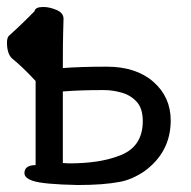

<svg xmlns="http://www.w3.org/2000/svg" viewBox="-26 -508 546 550"><path d="M197 22Q97 20 68 10Q44 2 44 -12Q44 -35 76 -35V-276Q37 -318 8 -341Q-6 -355 -6 -386Q-6 -399 -1 -405Q35 -437 73 -476Q75 -488 98 -488Q116 -488 136 -479.5Q156 -471 156 -454Q156 -442 155 -417.5Q154 -393 154 -313Q205 -317 280 -317Q364 -317 413.5 -273.5Q463 -230 463 -163Q463 -72 387 -17Q351 7 317 13Q270 22 197 22ZM172 -40Q258 -40 313 -61Q383 -85 383 -161Q383 -197 366 -216Q349 -235 323 -242.5Q297 -250 271 -250Q202 -250 154 -246V-41Z"/></svg>

Font: LXGW WenKai Mono Medium
Style: Regular
Weight: 500
Monospace: yes
Designer: LXGW / Fontworks Inc.
Foundry: LXGW / Fontworks Inc.
Version: Version 1.520; June 14, 2025